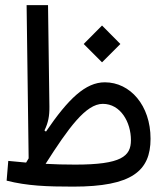

<svg xmlns="http://www.w3.org/2000/svg" viewBox="-20 -713 626 736"><path d="M260.7 2.4C485.8 2.4 557.1 -57.6 557.1 -181.2C557.1 -309.1 479 -397.5 381.8 -397.5C307.6 -397.5 241.7 -334 156.2 -208.5L150.4 -212.9C165 -242.7 169.9 -268.6 169.4 -304.7L164.1 -693.4H82L89.8 -106C86.4 -100.6 83.5 -95.2 80.1 -89.8C57.1 -91.8 34.7 -93.8 11.7 -96.2L5.4 -20.5C84.5 -0.5 159.2 2.4 260.7 2.4ZM154.8 -85C242.7 -222.7 309.1 -314.9 374 -314.9C442.4 -314.9 481.9 -244.6 481.9 -175.8C481.9 -113.8 445.3 -82 268.1 -82C227.1 -82 189.9 -83 154.8 -85ZM371.1 -474.1 441.4 -544.4 371.1 -615.2 300.8 -544.4Z"/></svg>

Font: Cascadia Code SemiLight
Style: Regular
Weight: 350
Monospace: yes
Designer: Aaron Bell
Foundry: Saja Typeworks
Version: Version 2404.023